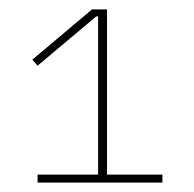

<svg xmlns="http://www.w3.org/2000/svg" viewBox="-20 -718 413 409"><path d="M326 -329V-346H208V-698H176L49 -591L60 -578L185 -683H189V-346H60V-329Z"/></svg>

Font: IBM Plex Devanagari Thin
Style: Regular
Weight: 100
Designer: Mike Abbink, Paul van der Laan, Pieter van Rosmalen, Erin McLaughlin
Foundry: Bold Monday
Version: Version 1.0